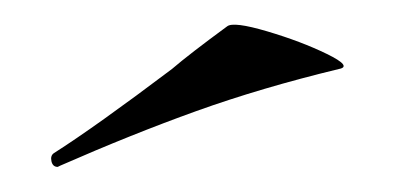

<svg xmlns="http://www.w3.org/2000/svg" viewBox="-20 -572 315 153"><path d="M26 -439Q22 -439 21 -443.5Q20 -448 23 -450Q56 -471 117 -517Q131 -529 161 -551Q166 -555 193 -547Q220 -539 240.5 -529Q261 -519 250 -517Q188 -502 136.5 -483.5Q85 -465 28 -440Z"/></svg>

Font: Cormorant SC SemiBold
Style: Regular
Weight: 600
Designer: Christian Thalmann (Catharsis Fonts)
Version: Version 3.000